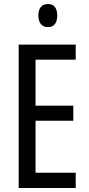

<svg xmlns="http://www.w3.org/2000/svg" viewBox="-20 -936 442 956"><path d="M219 -916C188 -916 171 -896 171 -858C171 -822 189 -801 219 -801C249 -801 265 -822 265 -858C265 -895 250 -916 219 -916ZM357 0V-76H157V-335H345V-410H157V-639H357V-714H73V0Z"/></svg>

Font: Noto Sans UI Condensed
Style: Regular
Weight: 400
Width: 3
Designer: Monotype Design Team
Foundry: Monotype Imaging Inc.
Version: Version 1.901